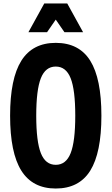

<svg xmlns="http://www.w3.org/2000/svg" viewBox="-20 -1064 640 1102"><path d="M300 18Q167 18 102.5 -84.5Q38 -187 38 -400Q38 -613 102.5 -715.5Q167 -818 300 -818Q434 -818 498 -715.5Q562 -613 562 -400Q562 -187 498 -84.5Q434 18 300 18ZM300 -118Q359 -118 385.5 -185Q412 -252 412 -400Q412 -548 385.5 -615Q359 -682 300 -682Q241 -682 214.5 -615Q188 -548 188 -400Q188 -252 214.5 -185Q241 -118 300 -118ZM143 -879 234 -1044H366L457 -879H350L263 -1005H337L250 -879Z"/></svg>

Font: Martian Mono Condensed SemiBold
Style: Regular
Weight: 600
Width: 3
Designer: Roman Shamin
Foundry: Evil Martians
Version: Version 1.000